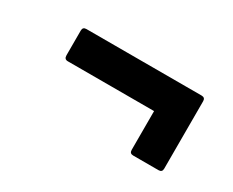

<svg xmlns="http://www.w3.org/2000/svg" viewBox="-52 -508 675 557"><g transform="rotate(30 286.0 -229.0)"><path d="M414 -104Q402 -104 402 -116V-246H113Q101 -246 101 -259V-342Q101 -354 113 -354H499Q511 -354 511 -342V-116Q511 -104 499 -104Z"/></g></svg>

Font: Sofia Sans Semi Condensed ExtraBold
Style: Italic
Weight: 800
Italic angle: -9°
Version: Version 4.100